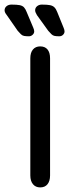

<svg xmlns="http://www.w3.org/2000/svg" viewBox="-50 -807 320 836"><path d="M82 -43Q82 -19 93.5 -5Q105 9 125 9Q146 9 157 -5Q168 -19 168 -43V-553Q168 -578 157 -591.5Q146 -605 125 -605Q105 -605 93.5 -591.5Q82 -578 82 -553ZM111 -741 160 -673Q168 -664 174 -658Q180 -652 188 -650.5Q196 -649 208 -649Q218 -649 224.5 -655.5Q231 -662 231 -670Q231 -677 227 -686L199 -755Q194 -768 187 -775Q180 -782 168 -784.5Q156 -787 132 -787Q120 -787 111.5 -780Q103 -773 103 -762Q103 -754 111 -741ZM-21 -742 27 -673Q35 -664 41 -658Q47 -652 55 -650.5Q63 -649 76 -649Q85 -649 92 -655.5Q99 -662 99 -670Q99 -677 95 -686L66 -755Q61 -768 54.5 -775Q48 -782 36 -784.5Q24 -787 0 -787Q-13 -787 -21.5 -780Q-30 -773 -30 -762Q-30 -753 -21 -742Z"/></svg>

Font: Beiruti Medium
Style: Regular
Weight: 500
Designer: Arlette Boutros
Foundry: Boutros
Version: Version 1.41